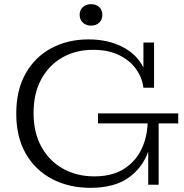

<svg xmlns="http://www.w3.org/2000/svg" viewBox="-20 -886 881 921"><path d="M417 -763Q393 -763 377.5 -777.5Q362 -792 362 -815Q362 -838 377.5 -852Q393 -866 417 -866Q441 -866 456 -852Q471 -838 471 -815Q471 -792 456 -777.5Q441 -763 417 -763ZM414 15Q311 15 230.5 -27Q150 -69 104 -148.5Q58 -228 58 -341Q58 -454 103 -533.5Q148 -613 226.5 -655Q305 -697 405 -697Q497 -697 566.5 -661.5Q636 -626 668 -562V-682H719V-465H668Q662 -514 632 -555.5Q602 -597 550.5 -622Q499 -647 427 -647Q344 -647 279.5 -610.5Q215 -574 178 -506Q141 -438 141 -343Q141 -250 178.5 -182Q216 -114 282 -77Q348 -40 432 -40Q518 -40 574 -75.5Q630 -111 658 -169Q686 -227 688 -294H450V-342H835V-294H741V0H691V-159Q663 -80 595 -32.5Q527 15 414 15Z"/></svg>

Font: Montagu Slab 16pt Light
Style: Regular
Weight: 300
Designer: Florian Karsten
Foundry: Florian Karsten
Version: Version 1.000; ttfautohint (v1.8.3)